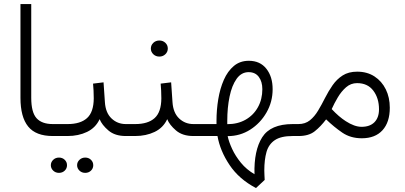

<svg xmlns="http://www.w3.org/2000/svg" viewBox="-20 -678 2018 957"><path d="M82 -657.7H135.7V-190.9Q135.7 -118.2 162.1 -88.9Q188.5 -59.6 243.2 -59.6H264.2V0H243.2Q158.7 0 120.4 -47.4Q82 -94.7 82 -190.4Z M243.7 -59.6H316.9Q380.9 -59.6 413.8 -89.4Q446.8 -119.1 447.3 -187.5Q447.3 -208.5 446.3 -226.8Q445.3 -245.1 443.8 -261.2L496.1 -267.6L502.9 -168.5Q506.3 -115.7 535.9 -87.6Q565.4 -59.6 607.4 -59.6H627V0H606.9Q552.7 0 520.3 -27.8Q487.8 -55.7 476.6 -84Q456.5 -41 413.8 -20.5Q371.1 0 316.4 0H243.7ZM364.3 145.5Q364.3 129.9 376 118.7Q387.7 107.4 404.8 107.4Q421.9 107.4 433.3 118.4Q444.8 129.4 444.8 145.5Q444.8 161.6 433.3 172.6Q421.9 183.6 404.8 183.6Q387.7 183.6 376 172.4Q364.3 161.1 364.3 145.5ZM233.4 145.5Q233.4 129.9 245.1 118.7Q256.8 107.4 273.9 107.4Q291 107.4 302.5 118.4Q314 129.4 314 145.5Q314 161.6 302.5 172.6Q291 183.6 273.9 183.6Q256.8 183.6 245.1 172.4Q233.4 161.1 233.4 145.5Z M780.8 -261.2 833 -267.6 839.8 -168.5Q843.3 -115.7 872.8 -87.6Q902.3 -59.6 944.3 -59.6H963.9V0H943.8Q889.6 0 857.2 -27.8Q824.7 -55.7 813.5 -84Q793.5 -41 750.7 -20.5Q708 0 653.3 0H607.4V-59.6H653.8Q717.8 -59.6 750.7 -89.4Q783.7 -119.1 784.2 -187.5Q784.2 -208.5 783.2 -226.8Q782.2 -245.1 780.8 -261.2ZM731.9 -436Q731.9 -452.6 744.1 -464.4Q756.3 -476.1 774.4 -476.1Q792 -476.1 804.2 -464.6Q816.4 -453.1 816.4 -436Q816.4 -419.4 804.2 -407.7Q792 -396 774.4 -396Q756.3 -396 744.1 -407.7Q731.9 -419.4 731.9 -436Z M944.3 0V-59.6H1059.1V-75.2Q1059.1 -130.4 1067.9 -183.6Q1076.7 -236.8 1095.7 -280Q1114.7 -323.2 1145.5 -349.1Q1176.3 -375 1220.2 -375Q1276.4 -375 1307.6 -335.4Q1338.9 -295.9 1338.9 -233.4Q1338.9 -170.4 1308.3 -117.2Q1277.8 -64 1227.1 -31.7Q1176.3 0.5 1114.7 0.5Q1120.6 28.8 1137 64.2Q1153.3 99.6 1180.9 133.3Q1208.5 167 1248.5 190.4Q1245.1 72.3 1286.9 6.3Q1328.6 -59.6 1439 -59.6H1461.9V0H1438.5Q1380.4 0 1349.9 20.5Q1319.3 41 1308.3 79.6Q1297.4 118.2 1297.4 171.9Q1297.4 181.2 1298.1 194.6Q1298.8 208 1299.3 218.8L1255.9 259.3Q1171.4 214.8 1124.3 144.5Q1077.1 74.2 1064 0ZM1219.2 -318.4Q1183.1 -318.4 1159.4 -285.2Q1135.7 -252 1124.3 -196.8Q1112.8 -141.6 1112.8 -75.7V-59.1Q1165 -59.1 1204.3 -81.5Q1243.7 -104 1265.6 -143.6Q1287.6 -183.1 1287.6 -233.4Q1287.6 -271 1270 -294.7Q1252.4 -318.4 1219.2 -318.4Z M1783.2 11.2Q1727.1 11.2 1685.8 -17.1Q1644.5 -45.4 1605.5 -83Q1578.6 -47.4 1548.8 -23.7Q1519 0 1468.3 0H1442.4V-59.6H1467.3Q1501.5 -59.6 1524.7 -78.4Q1547.9 -97.2 1565.7 -127Q1583.5 -156.7 1600.3 -190.2Q1617.2 -223.6 1637.9 -253.4Q1658.7 -283.2 1688 -302Q1717.3 -320.8 1760.3 -320.8Q1810.1 -320.8 1846.7 -296.9Q1883.3 -272.9 1903.1 -232.4Q1922.9 -191.9 1922.9 -141.1Q1922.9 -68.8 1886.5 -28.8Q1850.1 11.2 1783.2 11.2ZM1759.8 -263.7Q1728.5 -263.7 1704.8 -242.9Q1681.2 -222.2 1663.6 -192.4Q1646 -162.6 1633.3 -134.3Q1668.9 -96.2 1703.1 -74.2Q1746.6 -45.9 1782.2 -45.9Q1823.7 -45.9 1846.4 -68.8Q1869.1 -91.8 1869.1 -133.3Q1869.1 -188.5 1840.8 -226.1Q1812.5 -263.7 1759.8 -263.7Z"/></svg>

Font: Vazirmatn RD FD ExtraLight
Style: Regular
Weight: 200
Designer: Saber Rastikerdar
Foundry: Saber Rastikerdar
Version: Version 33.003